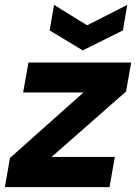

<svg xmlns="http://www.w3.org/2000/svg" viewBox="-31 -769 562 789"><path d="M-11 0 10 -120 312 -389H64L86 -512H508L487 -393L181 -124H441L419 0ZM492 -749 474 -644 309 -562 173 -644 191 -749 327 -665Z"/></svg>

Font: DM Sans 12pt Black
Style: Italic
Weight: 900
Italic angle: -10°
Version: Version 4.004;gftools[0.9.30]